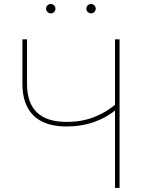

<svg xmlns="http://www.w3.org/2000/svg" viewBox="-20 -920 712 940"><path d="M306.6 -300.8Q235.4 -300.8 187 -324.5Q138.7 -348.1 114.3 -394.8Q89.8 -441.4 89.8 -509.8V-727.5H112.3V-509.8Q112.3 -416.5 160.4 -369.9Q208.5 -323.2 307.1 -323.2Q381.3 -323.2 441.9 -347.2Q502.4 -371.1 553.7 -415.5V-387.2Q504.9 -345.7 442.1 -323.2Q379.4 -300.8 306.6 -300.8ZM543 0V-727.5H565.4V0ZM425.8 -854.5Q416.5 -854.5 409.7 -861.3Q402.8 -868.2 402.8 -877.4Q402.8 -887.2 409.7 -893.8Q416.5 -900.4 425.8 -900.4Q435.5 -900.4 442.1 -893.6Q448.7 -886.7 448.7 -877.4Q448.7 -868.2 442.1 -861.3Q435.5 -854.5 425.8 -854.5ZM228.5 -854.5Q219.2 -854.5 212.4 -861.3Q205.6 -868.2 205.6 -877.4Q205.6 -887.2 212.4 -893.8Q219.2 -900.4 228.5 -900.4Q238.3 -900.4 244.9 -893.6Q251.5 -886.7 251.5 -877.4Q251.5 -868.2 244.9 -861.3Q238.3 -854.5 228.5 -854.5Z"/></svg>

Font: Inter 18pt Thin
Style: Regular
Weight: 250
Designer: Rasmus Andersson
Foundry: rsms
Version: Version 4.001;git-66647c0bb